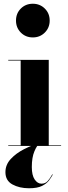

<svg xmlns="http://www.w3.org/2000/svg" viewBox="-20 -780 362 1026"><path d="M262 153Q254.5 167 242 184Q229.5 201 204.5 213.5Q179.5 226 135 226Q83.5 226 46.2 205.5Q9 185 9 140Q9 100 37.8 69.2Q66.5 38.5 108.5 17.2Q150.5 -4 190 -15.5L191.5 -12.5Q177.5 -4 163.8 28.8Q150 61.5 150 112.5Q150 156.5 165.2 179Q180.5 201.5 201.5 201.5Q222 201.5 234.8 187.5Q247.5 173.5 259.5 151.5ZM65.5 -670Q65.5 -708.5 91.2 -734.2Q117 -760 155.5 -760Q193.5 -760 219.5 -734.2Q245.5 -708.5 245.5 -670Q245.5 -632 219.5 -606Q193.5 -580 155.5 -580Q117 -580 91.2 -606Q65.5 -632 65.5 -670ZM24 -3.5H90.5V-456.5H24V-460H240.5V-3.5H306.5V0H24Z"/></svg>

Font: Bodoni* 48
Style: Bold
Weight: 700
Version: Version 2.2